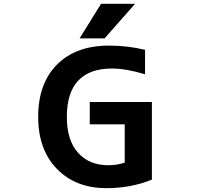

<svg xmlns="http://www.w3.org/2000/svg" viewBox="-20 -982 1040 1014"><path d="M513.7 -961.9H693.4L532.2 -779.3H400.4ZM555.7 -741.2Q654.3 -741.2 746.1 -718.8V-589.8Q645.5 -620.1 570.3 -620.1Q453.1 -620.1 393.1 -556.2Q333 -492.2 333 -365.2Q333 -241.2 392.1 -175.3Q451.2 -109.4 552.7 -109.4Q597.7 -109.4 638.7 -123V-325.2H454.1V-443.4H782.2V-33.2Q670.9 11.7 542 11.7Q379.9 11.7 280.8 -89.8Q181.6 -191.4 181.6 -365.2Q181.6 -541 281.2 -641.1Q380.9 -741.2 555.7 -741.2Z"/></svg>

Font: Gen Shin Gothic Monospace Bold
Style: Bold
Weight: 700
Designer: [Source Han Sans]
Ryoko NISHIZUKA  (kana & ideographs); Paul D. Hunt (Latin, Greek & Cyrillic); Wenlong ZHANG  (bopomofo
Version: Version 1.002.20150607